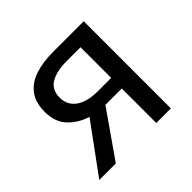

<svg xmlns="http://www.w3.org/2000/svg" viewBox="-136 -695 846 846"><g transform="rotate(-45 287.0 -271.5)"><path d="M391 0V-215H291H289L139 0H36L202 -227Q150 -243 114 -280.5Q78 -318 78 -382Q78 -442 106 -477.5Q134 -513 182 -528Q230 -543 291 -543H482V0ZM306 -281H391V-472H306Q242 -472 205.5 -450.5Q169 -429 169 -380Q169 -333 205.5 -307Q242 -281 306 -281Z"/></g></svg>

Font: Chiron Sans HK TT
Style: Regular
Weight: 400
Designer: Ryoko NISHIZUKA 西塚涼子 (kana, bopomofo & ideographs); Paul D. Hunt (Latin, Greek & Cyrillic); Sandoll Communications 산돌커뮤니
Foundry: Adobe
Version: Version 2.022;hotconv 1.0.109;makeotfexe 2.5.65596